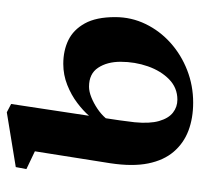

<svg xmlns="http://www.w3.org/2000/svg" viewBox="-32 -558 601 578"><g transform="rotate(-90 269.0 -269.5)"><path d="M248.5 11Q202 11 164.2 -3.2Q126.5 -17.5 100.8 -47.5Q75 -77.5 65.5 -124.5Q56 -171.5 66 -238L102 -465.5L48.5 -491L54.5 -523L219.5 -550L244.5 -537L209 -302.5Q224 -320 247.8 -338Q271.5 -356 301.8 -368Q332 -380 365 -380Q405 -380 436.5 -364.8Q468 -349.5 487 -315.2Q506 -281 506 -224Q506 -175 485.2 -132.2Q464.5 -89.5 428.5 -57.2Q392.5 -25 346.2 -7Q300 11 248.5 11ZM257.5 -36.5Q293 -36.5 318.5 -61.2Q344 -86 357.8 -125.2Q371.5 -164.5 371.5 -207.5Q371.5 -248 353.5 -275.2Q335.5 -302.5 296.5 -302.5Q282 -302.5 264.5 -295.5Q247 -288.5 230.2 -277.2Q213.5 -266 201.5 -252Q198 -231.5 195.2 -210Q192.5 -188.5 189.5 -165.5Q185 -120 193.2 -91.5Q201.5 -63 218.5 -49.8Q235.5 -36.5 257.5 -36.5Z"/></g></svg>

Font: Merriweather 60pt
Style: Bold Italic
Weight: 700
Italic angle: -7.8°
Version: Version 2.101